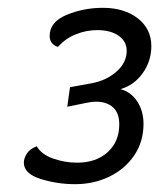

<svg xmlns="http://www.w3.org/2000/svg" viewBox="-20 -736 411 491"><path d="M41 -320Q41 -331 48.5 -343Q56 -355 74 -362Q86 -341 116 -330.5Q146 -320 177 -320Q226 -320 255.5 -347Q285 -374 285 -418Q285 -447 269 -461.5Q253 -476 225 -476Q215 -476 201 -473L152 -463L159 -513L214 -523Q252 -530 278 -553Q304 -576 304 -606Q304 -630 283.5 -644.5Q263 -659 229 -659Q201 -659 174.5 -648.5Q148 -638 128 -616Q107 -623 107 -644Q107 -680 150.5 -698Q194 -716 243 -716Q298 -716 332.5 -689Q367 -662 367 -618Q367 -580 345 -549Q323 -518 288 -508Q315 -501 331 -476.5Q347 -452 347 -419Q347 -374 323.5 -339Q300 -304 260 -284.5Q220 -265 172 -265Q126 -265 83.5 -278.5Q41 -292 41 -320Z"/></svg>

Font: Thasadith
Style: Bold Italic
Weight: 700
Italic angle: -9°
Designer: Cadson Demak Co.,Ltd.
Foundry: Cadson Demak Co.,Ltd.
Version: Version 1.000; ttfautohint (v1.6)